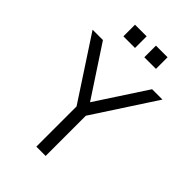

<svg xmlns="http://www.w3.org/2000/svg" viewBox="-273 -1059 1168 1168"><g transform="rotate(45 311.5 -474.5)"><path d="M272 0V-346L11 -745H100L312 -422L523 -745H612L352 -346V0ZM172 -849V-949H272V-849ZM352 -949H452V-849H352Z"/></g></svg>

Font: Kosmopol Plus Jakarta Sans
Style: Regular
Weight: 400
Designer: Gumpita Rahayu
Foundry: Tokotype
Version: Version 2.006